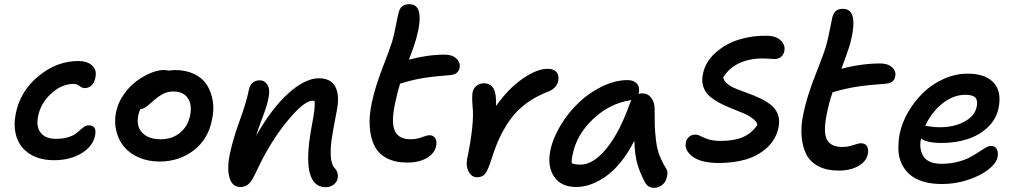

<svg xmlns="http://www.w3.org/2000/svg" viewBox="-20 -816 4840 913"><path d="M237.8 -54.2Q168.5 -54.2 122.3 -83.5Q76.2 -112.8 59.3 -162.8Q42.5 -212.9 55.2 -276.9Q76.7 -383.3 163.6 -454.6Q250.5 -525.9 353 -525.9Q393.1 -525.9 417 -505.4Q440.9 -484.9 434.1 -449.2Q429.7 -424.3 416.3 -410.6Q402.8 -397 382.8 -397Q371.1 -397 358.4 -407Q345.7 -417 331.1 -417Q272.5 -417 222.7 -370.6Q172.9 -324.2 161.1 -263.2Q150.9 -214.4 173.3 -185.1Q195.8 -155.8 246.1 -155.8Q276.9 -155.8 300.3 -162.4Q323.7 -168.9 337.2 -178.5Q350.6 -188 360.8 -197.5Q371.1 -207 380.9 -213.6Q390.6 -220.2 400.9 -220.2Q441.9 -220.2 432.1 -170.9Q420.9 -118.7 366.2 -86.4Q311.5 -54.2 237.8 -54.2Z M738.8 -47.9Q684.6 -47.9 640.6 -66.9Q596.7 -85.9 570.1 -117.9Q543.5 -149.9 533 -192.9Q522.5 -235.8 531.7 -282.2Q540.5 -326.2 567.4 -365.2Q594.2 -404.3 627.7 -429.2Q661.1 -454.1 695.6 -468.5Q730 -482.9 756.8 -482.9Q771.5 -482.9 781.7 -480Q796.4 -482.9 812.5 -482.9Q863.8 -482.9 902.8 -464.4Q941.9 -445.8 962.9 -413.6Q983.9 -381.3 991.5 -337.9Q999 -294.4 987.8 -245.1Q969.7 -153.3 900.6 -100.6Q831.5 -47.9 738.8 -47.9ZM637.7 -268.1Q627 -216.8 656 -185.3Q685.1 -153.8 744.6 -153.8Q797.9 -153.8 835.4 -184.1Q873 -214.4 883.8 -266.1Q894.5 -317.9 873 -349.4Q851.6 -380.9 804.7 -380.9Q778.8 -380.9 758.8 -371.3Q738.8 -361.8 713.9 -340.8Q707 -335 694.1 -323.5Q681.2 -312 676.5 -308.6Q671.9 -305.2 663.8 -301.3Q655.8 -297.4 647.5 -296.9Q641.1 -285.6 637.7 -268.1Z M1528.3 74.2Q1469.2 74.2 1451.9 2.2Q1434.6 -69.8 1463.4 -222.2Q1480.5 -310.1 1475.6 -335.9Q1472.7 -336.9 1466.3 -336.9Q1424.8 -336.9 1343.5 -237.1Q1262.2 -137.2 1197.8 2Q1178.7 43.5 1162.8 58.3Q1147 73.2 1123.5 73.2Q1083.5 73.2 1071 27.8Q1058.6 -17.6 1073.7 -86.9Q1087.9 -154.8 1119.9 -242.7Q1151.9 -330.6 1163.6 -389.2Q1167.5 -410.2 1180.9 -422.1Q1194.3 -434.1 1215.3 -434.1Q1238.3 -434.1 1251.7 -412.8Q1265.1 -391.6 1257.3 -353Q1252 -319.8 1229.2 -259.8Q1206.5 -199.7 1197.8 -169.9Q1272.5 -301.8 1351.8 -372.8Q1431.2 -443.8 1496.6 -443.8Q1553.2 -443.8 1574.7 -403.1Q1596.2 -362.3 1581.5 -290Q1564 -199.7 1557.4 -155.5Q1550.8 -111.3 1553 -72.8Q1555.2 -34.2 1571.8 -16.1Q1590.8 4.4 1585.4 33.2Q1581.5 50.8 1565.9 62.5Q1550.3 74.2 1528.3 74.2Z M1916.5 -43Q1858.4 -43 1818.8 -64Q1779.3 -85 1760.7 -122.3Q1742.2 -159.7 1738.3 -211.4Q1734.4 -263.2 1747.6 -325.2Q1762.2 -397.9 1799.3 -493.9Q1836.4 -589.8 1845.2 -620.1Q1855.5 -656.7 1863.5 -699.5Q1871.6 -742.2 1875.5 -755.9Q1880.4 -775.4 1891.8 -785.6Q1903.3 -795.9 1927.2 -795.9Q2003.4 -795.9 1959.5 -632.8Q1945.8 -585.9 1924.3 -532.2Q2013.2 -556.2 2096.2 -556.2Q2129.9 -556.2 2149.9 -537.8Q2169.9 -519.5 2165.5 -494.1Q2159.2 -461.9 2121.6 -459Q2042 -453.1 1989.5 -444.3Q1937 -435.5 1882.3 -418Q1868.2 -372.1 1857.4 -318.8Q1839.4 -229.5 1858.4 -191.7Q1877.4 -153.8 1932.6 -153.8Q1960.4 -153.8 1985.6 -163.3Q2010.7 -172.9 2021.5 -172.9Q2041 -172.9 2049.6 -159.2Q2058.1 -145.5 2054.2 -123Q2046.9 -86.9 2010 -64.9Q1973.1 -43 1916.5 -43Z M2248 26.9Q2223.6 26.9 2209.2 1.2Q2194.8 -24.4 2201.2 -59.1Q2236.8 -231.9 2227.1 -312Q2223.6 -354.5 2227.1 -377Q2231.4 -396.5 2246.3 -408.2Q2261.2 -419.9 2281.2 -419.9Q2312 -419.9 2326.4 -395.8Q2340.8 -371.6 2338.9 -312Q2397 -394.5 2465.1 -441.7Q2533.2 -488.8 2584 -488.8Q2612.8 -488.8 2626.2 -473.4Q2639.6 -458 2634.3 -431.2Q2627.9 -397 2585.9 -379.9Q2480.5 -339.8 2418.2 -262.9Q2356 -186 2317.9 -61Q2300.8 -7.8 2287.6 9.5Q2274.4 26.9 2248 26.9Z M2719.7 73.2Q2648.9 73.2 2615.5 24.7Q2582 -23.9 2596.7 -99.1Q2608.9 -158.7 2645.5 -219.5Q2682.1 -280.3 2731.7 -327.6Q2781.2 -375 2843.3 -405Q2905.3 -435.1 2964.4 -435.1Q2993.7 -435.1 3008.5 -418.7Q3023.4 -402.3 3017.6 -373Q3017.6 -372.1 3017.1 -370.8Q3016.6 -369.6 3016.6 -369.1Q3023.9 -372.1 3033.7 -372.1Q3060.5 -372.1 3076.7 -351.1Q3092.8 -330.1 3092.8 -298.8Q3092.8 -241.2 3093.8 -214.8Q3094.7 -188.5 3099.4 -148.9Q3104 -109.4 3115.5 -78.9Q3127 -48.3 3146.5 -16.1Q3155.3 -3.9 3153.8 12.2Q3152.3 28.3 3145.5 42.7Q3138.7 57.1 3123.5 67.1Q3108.4 77.1 3090.3 77.1Q3062 77.1 3048.3 53.2Q3023.4 7.3 3010.7 -36.9Q2998 -81.1 2996.6 -147Q2937.5 -32.7 2864.3 20.3Q2791 73.2 2719.7 73.2ZM2703.6 -83Q2697.3 -57.6 2698.7 -40Q2711.9 -33.2 2740.7 -33.2Q2801.3 -33.2 2864 -109.9Q2926.8 -186.5 2976.6 -328.1L2982.4 -339.8H2979.5Q2877.4 -323.7 2799.3 -249Q2721.2 -174.3 2703.6 -83Z M3398.9 -41Q3314.5 -41 3274.2 -70.8Q3233.9 -100.6 3241.2 -138.2Q3244.1 -154.3 3256.3 -165Q3268.6 -175.8 3286.1 -175.8Q3298.8 -175.8 3312.3 -168.5Q3325.7 -161.1 3348.4 -153.6Q3371.1 -146 3407.2 -146Q3470.7 -146 3512.2 -163.8Q3553.7 -181.6 3582 -222.2Q3577.6 -238.8 3558.8 -252.9Q3540 -267.1 3514.6 -277.8Q3489.3 -288.6 3459.7 -300Q3430.2 -311.5 3403.3 -325.7Q3376.5 -339.8 3355.5 -357.4Q3334.5 -375 3325 -402.1Q3315.4 -429.2 3322.3 -462.9Q3333.5 -521.5 3382.1 -564.9Q3430.7 -608.4 3494.4 -627.9Q3558.1 -647.5 3626 -646Q3670.4 -645.5 3692.6 -623.8Q3714.8 -602.1 3710 -574.2Q3706.5 -555.7 3693.8 -545.4Q3681.2 -535.2 3662.1 -535.2Q3656.2 -535.2 3639.9 -536.6Q3623.5 -538.1 3609.9 -538.1Q3476.1 -538.1 3418.9 -448.2Q3421.9 -431.2 3439.7 -417Q3457.5 -402.8 3483.2 -392.6Q3508.8 -382.3 3538.8 -371.8Q3568.8 -361.3 3596.9 -347.4Q3625 -333.5 3647 -316.2Q3668.9 -298.8 3679 -271.7Q3689 -244.6 3682.1 -210Q3669.9 -152.8 3627.7 -114Q3585.4 -75.2 3527.6 -58.1Q3469.7 -41 3398.9 -41Z M3967.8 -4.9Q3911.1 -4.9 3871.8 -25.4Q3832.5 -45.9 3814.2 -82Q3795.9 -118.2 3791.7 -168.5Q3787.6 -218.8 3800.8 -277.8Q3816.9 -356.9 3857.4 -459.5Q3897.9 -562 3907.7 -596.2Q3918 -632.8 3926.3 -676.5Q3934.6 -720.2 3938 -733.9Q3942.9 -752.9 3954.1 -763.4Q3965.3 -773.9 3988.8 -773.9Q4066.4 -773.9 4022 -605Q4006.3 -556.6 3981 -488.8Q4075.7 -514.2 4166 -514.2Q4201.7 -514.2 4221.9 -496.1Q4242.2 -478 4236.8 -452.1Q4231 -420.9 4192.9 -418Q4107.9 -412.1 4052.2 -403.3Q3996.6 -394.5 3939 -377Q3920.9 -325.2 3910.2 -267.1Q3894 -185.5 3912.8 -151.4Q3931.6 -117.2 3984.9 -117.2Q4013.2 -117.2 4037.8 -126Q4062.5 -134.8 4073.7 -134.8Q4093.8 -134.8 4102.5 -121.1Q4111.3 -107.4 4106.9 -84Q4100.1 -48.8 4062.5 -26.9Q4024.9 -4.9 3967.8 -4.9Z M4459.5 59.1Q4408.7 59.1 4369.4 47.1Q4330.1 35.2 4305.9 13.7Q4281.7 -7.8 4267.6 -37.4Q4253.4 -66.9 4252.2 -102.5Q4251 -138.2 4257.8 -178.2Q4268.1 -230.5 4297.6 -281.7Q4327.1 -333 4368.9 -374Q4410.6 -415 4466.8 -440.4Q4522.9 -465.8 4581.5 -465.8Q4665 -465.8 4704.6 -423.3Q4744.1 -380.9 4728.5 -303.2Q4717.8 -249.5 4677.2 -210.9Q4636.7 -172.4 4580.3 -154.3Q4523.9 -136.2 4457.5 -136.2Q4387.2 -136.2 4359.9 -157.2Q4354 -132.8 4357.4 -111.1Q4360.8 -89.4 4370.8 -72.8Q4380.9 -56.2 4402.8 -46.6Q4424.8 -37.1 4456.5 -37.1Q4496.6 -37.1 4531.7 -45.9Q4566.9 -54.7 4590.3 -67.1Q4613.8 -79.6 4632.3 -92Q4650.9 -104.5 4666 -113.3Q4681.2 -122.1 4691.9 -122.1Q4711.9 -122.1 4720 -106.9Q4728 -91.8 4723.6 -68.8Q4717.3 -39.1 4679.9 -9.8Q4642.6 19.5 4582.8 39.3Q4522.9 59.1 4459.5 59.1ZM4570.8 -365.2Q4513.2 -365.2 4460.9 -323.5Q4408.7 -281.7 4379.9 -217.8L4403.3 -214.4Q4426.3 -210.9 4448.7 -210.9Q4517.1 -210.9 4566.7 -238Q4616.2 -265.1 4624.5 -309.1Q4630.4 -337.9 4618.2 -351.6Q4606 -365.2 4570.8 -365.2Z"/></svg>

Font: Shantell Sans Irregular Bouncy
Style: Italic
Weight: 500
Italic angle: -11.31°
Designer: Stephen Nixon, Anya Danilova, Shantell Martin
Foundry: Arrow Type
Version: Version 1.006;[9816181b4]